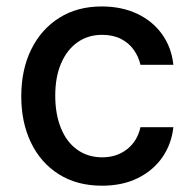

<svg xmlns="http://www.w3.org/2000/svg" viewBox="-20 -573 610 604"><path d="M300.8 11.2Q222.2 11.2 165 -24.9Q107.9 -61 77.4 -124.5Q46.9 -188 46.9 -270Q46.9 -353.5 78.1 -417.2Q109.4 -481 166.3 -516.8Q223.1 -552.7 299.8 -552.7Q362.3 -552.7 410.9 -530Q459.5 -507.3 489.5 -465.8Q519.5 -424.3 525.4 -369.1H421.9Q416 -395 400.6 -416.5Q385.3 -438 360.4 -450.7Q335.4 -463.4 301.3 -463.4Q257.3 -463.4 224.1 -440.2Q190.9 -417 172.4 -374Q153.8 -331.1 153.8 -272.5Q153.8 -213.4 171.9 -169.4Q189.9 -125.5 223.4 -101.8Q256.8 -78.1 301.3 -78.1Q347.2 -78.1 379.6 -103.5Q412.1 -128.9 421.9 -172.9H525.4Q519.5 -119.6 490.7 -78.1Q461.9 -36.6 413.6 -12.7Q365.2 11.2 300.8 11.2Z"/></svg>

Font: Inter V
Style: Weight 500 Optical size 14.0
Weight: 500
Designer: Rasmus Andersson
Foundry: rsms
Version: Version 4.000;git-4fc901f